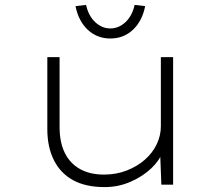

<svg xmlns="http://www.w3.org/2000/svg" viewBox="-20 -753 897 783"><path d="M407 10Q329 10 277.5 -18.5Q226 -47 199.5 -100.5Q173 -154 173 -226V-520H223V-235Q223 -172 244.5 -129Q266 -86 306.5 -63.5Q347 -41 404 -41Q454 -41 496.5 -57.5Q539 -74 570.5 -101.5Q602 -129 619 -164.5Q636 -200 636 -238V-520H686V0H638L633 -132L642 -133Q632 -100 597.5 -67Q563 -34 513 -12Q463 10 407 10ZM430 -596Q376 -596 338 -631.5Q300 -667 288 -728L331 -733Q341 -688 368.5 -662.5Q396 -637 430 -637Q464 -637 491.5 -662.5Q519 -688 529 -733L572 -728Q560 -667 522 -631.5Q484 -596 430 -596Z"/></svg>

Font: Lexend Tera ExtraLight
Style: Regular
Weight: 250
Designer: Bonnie Shaver-Troup, Thomas Jockin
Foundry: Lexend
Version: Version 1.007